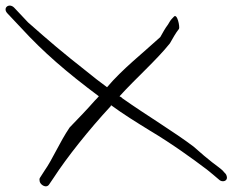

<svg xmlns="http://www.w3.org/2000/svg" viewBox="-98 -672 860 678"><path d="M42 -32C44 -22 55 -14 64 -14C69 -14 73 -17 75 -20L92 -45C138 -116 216 -214 292 -296C293 -297 293 -297 293 -298C293 -299 294 -300 295 -300C337 -269 384 -240 431 -211C510 -164 584 -110 633 -73C648 -61 661 -50 675 -38C679 -34 684 -32 689 -32C699 -32 705 -39 703 -48C702 -53 700 -58 696 -61L688 -70C682 -76 668 -86 651 -99C634 -112 612 -131 586 -154C519 -205 416 -267 334 -325C332 -328 328 -330 324 -332C384 -398 455 -460 502 -519C513 -538 522 -555 534 -570C538 -575 528 -629 515 -612C511 -608 505 -602 501 -595L495 -585C485 -572 477 -557 468 -541C407 -485 334 -428 280 -364C254 -383 231 -401 209 -419C120 -489 78 -525 1 -593L-48 -645C-66 -663 -90 -644 -72 -625L-23 -573C55 -488 136 -418 251 -332C247 -327 242 -322 237 -317C209 -285 179 -254 148 -222C112 -169 88 -110 59 -69L43 -44C41 -41 41 -37 42 -32Z"/></svg>

Font: Stray Cat
Style: SuExtOpObl
Weight: 400
Version: Version 1.0